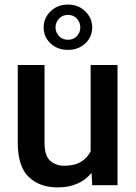

<svg xmlns="http://www.w3.org/2000/svg" viewBox="-20 -814 596 844"><path d="M385.3 0 382.3 -54.2Q357.9 -23.9 320.8 -7.1Q283.7 9.8 232.9 9.8Q154.8 9.8 106.4 -36.1Q58.1 -82 58.1 -187V-528.3H175.8V-186Q175.8 -128.4 201.2 -106.9Q226.6 -85.4 261.7 -85.4Q308.1 -85.4 336.2 -102.8Q364.3 -120.1 378.4 -148.9V-528.3H496.6V0ZM171.9 -693.4Q171.9 -734.9 202.4 -764.4Q232.9 -793.9 278.8 -793.9Q324.2 -793.9 354.7 -764.4Q385.3 -734.9 385.3 -693.4Q385.3 -651.4 354.7 -623Q324.2 -594.7 278.8 -594.7Q232.9 -594.7 202.4 -623Q171.9 -651.4 171.9 -693.4ZM224.1 -693.4Q224.1 -671.9 239.3 -655.5Q254.4 -639.2 278.8 -639.2Q303.2 -639.2 318.1 -655.3Q333 -671.4 333 -693.4Q333 -715.3 318.1 -731.9Q303.2 -748.5 278.8 -748.5Q254.4 -748.5 239.3 -731.9Q224.1 -715.3 224.1 -693.4Z"/></svg>

Font: Vazirmatn UI FD Medium
Style: Regular
Weight: 500
Designer: Saber Rastikerdar
Foundry: Saber Rastikerdar
Version: Version 33.003